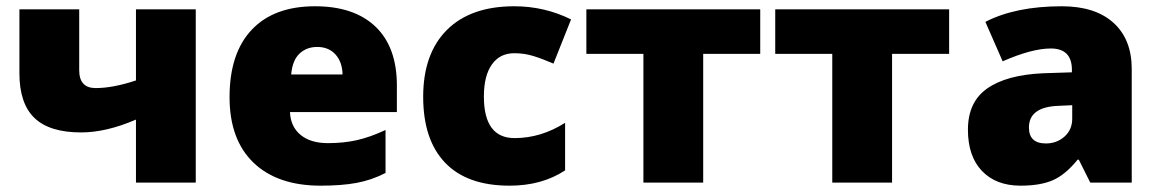

<svg xmlns="http://www.w3.org/2000/svg" viewBox="-20 -583 3697 613"><path d="M232.9 -553.2V-358.9Q232.9 -301.8 285.2 -301.8Q340.8 -301.8 414.1 -326.2V-553.2H605V0H414.1V-201.2Q319.3 -160.2 238.8 -160.2Q138.2 -160.2 90.1 -206.3Q42 -252.4 42 -349.1V-553.2Z M1003.9 9.8Q865.7 9.8 789.3 -63.7Q712.9 -137.2 712.9 -272.9Q712.9 -413.1 783.7 -488Q854.5 -563 985.8 -563Q1110.8 -563 1179 -497.8Q1247.1 -432.6 1247.1 -310.1V-225.1H905.8Q907.7 -178.7 939.7 -152.3Q971.7 -126 1026.9 -126Q1077.1 -126 1119.4 -135.5Q1161.6 -145 1210.9 -168V-30.8Q1166 -7.8 1118.2 1Q1070.3 9.8 1003.9 9.8ZM992.7 -433.1Q959 -433.1 936.3 -411.9Q913.6 -390.6 909.7 -345.2H1073.7Q1072.8 -385.3 1051 -409.2Q1029.3 -433.1 992.7 -433.1Z M1606.9 9.8Q1471.2 9.8 1401.1 -63.5Q1331.1 -136.7 1331.1 -273.9Q1331.1 -411.6 1406.7 -487.3Q1482.4 -563 1622.1 -563Q1718.3 -563 1803.2 -521L1747.1 -379.9Q1712.4 -395 1683.1 -404.1Q1653.8 -413.1 1622.1 -413.1Q1575.7 -413.1 1550.3 -377Q1524.9 -340.8 1524.9 -274.9Q1524.9 -142.1 1623 -142.1Q1707 -142.1 1784.2 -190.9V-39.1Q1710.4 9.8 1606.9 9.8Z M2407.2 -411.1H2225.1V0H2034.2V-411.1H1852.1V-553.2H2407.2Z M3010.3 -411.1H2828.1V0H2637.2V-411.1H2455.1V-553.2H3010.3Z M3460.9 0 3424.3 -73.2H3420.4Q3381.8 -25.4 3341.8 -7.8Q3301.8 9.8 3238.3 9.8Q3160.2 9.8 3115.2 -37.1Q3070.3 -84 3070.3 -168.9Q3070.3 -257.3 3131.8 -300.5Q3193.4 -343.8 3310.1 -349.1L3402.3 -352.1V-359.9Q3402.3 -428.2 3335 -428.2Q3274.4 -428.2 3181.2 -387.2L3126 -513.2Q3222.7 -563 3370.1 -563Q3476.6 -563 3534.9 -510.3Q3593.3 -457.5 3593.3 -362.8V0ZM3319.3 -125Q3354 -125 3378.7 -147Q3403.3 -168.9 3403.3 -204.1V-247.1L3359.4 -245.1Q3265.1 -241.7 3265.1 -175.8Q3265.1 -125 3319.3 -125Z"/></svg>

Font: OpenSansExtrabold
Style: Regular
Weight: 800
Foundry: Ascender Corporation
Version: Version 1.10